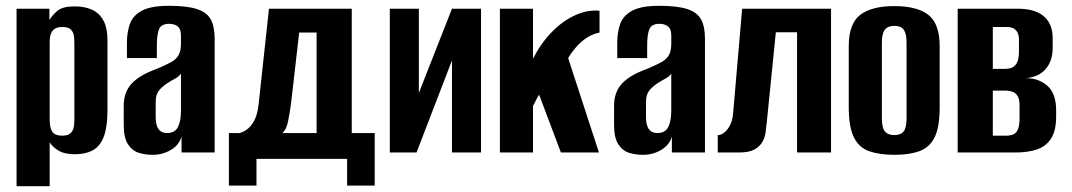

<svg xmlns="http://www.w3.org/2000/svg" viewBox="-20 -525 3689 661"><path d="M37 116V-495H150V-456Q160 -473 178 -488Q196 -503 237 -503Q272 -503 297 -491.5Q322 -480 336 -454.5Q350 -429 350 -385V-145Q350 -90 338 -56.5Q326 -23 301 -8.5Q276 6 237 6Q202 6 181.5 -6.5Q161 -19 151 -35V116ZM194 -58Q209 -58 217 -62.5Q225 -67 229.5 -75Q234 -83 235 -93.5Q236 -104 236 -117V-373Q236 -386 235 -397Q234 -408 229.5 -416Q225 -424 217 -428Q209 -432 194 -432Q180 -432 171.5 -427.5Q163 -423 158.5 -415.5Q154 -408 152.5 -399Q151 -390 151 -383V-114Q151 -97 154.5 -84Q158 -71 167 -64.5Q176 -58 194 -58Z M506 8Q480 8 457.5 1Q435 -6 420.5 -28.5Q406 -51 406 -95V-161Q406 -208 433.5 -237.5Q461 -267 520 -288Q551 -301 569 -311Q587 -321 595 -335.5Q603 -350 603 -375V-402Q603 -418 598 -426.5Q593 -435 583.5 -439Q574 -443 562 -443Q536 -443 528 -425.5Q520 -408 520 -367V-325H417V-378Q417 -415 427.5 -443.5Q438 -472 469 -488.5Q500 -505 562 -505Q625 -505 659 -493.5Q693 -482 706 -457.5Q719 -433 719 -391V0H605V-55Q597 -26 568.5 -9Q540 8 506 8ZM555 -67Q582 -67 592.5 -87.5Q603 -108 603 -145V-272Q597 -262 583 -254.5Q569 -247 555 -238Q536 -225 526 -211.5Q516 -198 516 -174V-123Q516 -102 521 -89.5Q526 -77 535 -72Q544 -67 555 -67Z M768 114V-67H804Q815 -69 829 -78.5Q843 -88 854.5 -108.5Q866 -129 870 -163L906 -495H1191V-67H1270V114H1175V22H863V114ZM952 -67H1070V-413H1010L982 -169Q978 -140 972 -109Q966 -78 952 -67Z M1322 0V-495H1422V-205L1536 -495H1636V0H1536V-317Q1505 -237 1475 -158.5Q1445 -80 1414 0Z M1701 0V-495H1815V-323Q1842 -376 1879.5 -414.5Q1917 -453 1960 -472.5Q2003 -492 2044 -488V-413Q2020 -408 2001 -395.5Q1982 -383 1968 -368Q1959 -358 1951 -347.5Q1943 -337 1936 -325L2042 0H1911L1836 -199Q1830 -190 1824.5 -178.5Q1819 -167 1815 -160V0Z M2194 8Q2168 8 2145.5 1Q2123 -6 2108.5 -28.5Q2094 -51 2094 -95V-161Q2094 -208 2121.5 -237.5Q2149 -267 2208 -288Q2239 -301 2257 -311Q2275 -321 2283 -335.5Q2291 -350 2291 -375V-402Q2291 -418 2286 -426.5Q2281 -435 2271.5 -439Q2262 -443 2250 -443Q2224 -443 2216 -425.5Q2208 -408 2208 -367V-325H2105V-378Q2105 -415 2115.5 -443.5Q2126 -472 2157 -488.5Q2188 -505 2250 -505Q2313 -505 2347 -493.5Q2381 -482 2394 -457.5Q2407 -433 2407 -391V0H2293V-55Q2285 -26 2256.5 -9Q2228 8 2194 8ZM2243 -67Q2270 -67 2280.5 -87.5Q2291 -108 2291 -145V-272Q2285 -262 2271 -254.5Q2257 -247 2243 -238Q2224 -225 2214 -211.5Q2204 -198 2204 -174V-123Q2204 -102 2209 -89.5Q2214 -77 2223 -72Q2232 -67 2243 -67Z M2451 0V-60Q2470 -60 2486 -82Q2502 -104 2504 -136L2535 -495H2841V0H2724V-414H2651L2620 -106Q2618 -90 2616 -71.5Q2614 -53 2605 -37Q2596 -21 2577.5 -10.5Q2559 0 2524 0Z M3059 8Q3009 8 2973.5 -4Q2938 -16 2920 -51.5Q2902 -87 2902 -156V-366Q2902 -443 2941 -473.5Q2980 -504 3059 -504Q3138 -504 3176.5 -473.5Q3215 -443 3215 -366V-156Q3215 -87 3197.5 -52Q3180 -17 3145 -4.5Q3110 8 3059 8ZM3059 -60Q3081 -60 3091 -72.5Q3101 -85 3101 -118V-378Q3101 -409 3091.5 -422.5Q3082 -436 3059 -436Q3037 -436 3026.5 -423Q3016 -410 3016 -378V-118Q3016 -85 3026.5 -72.5Q3037 -60 3059 -60Z M3277 0V-495H3484Q3543 -495 3573.5 -469Q3604 -443 3604 -394V-360Q3604 -316 3580.5 -288Q3557 -260 3512 -256Q3556 -256 3586 -229.5Q3616 -203 3616 -145V-124Q3616 -75 3598.5 -48Q3581 -21 3550 -10.5Q3519 0 3475 0ZM3398 -58H3445Q3459 -58 3469 -62.5Q3479 -67 3484.5 -80Q3490 -93 3490 -117V-163Q3490 -182 3484.5 -192.5Q3479 -203 3468 -208Q3457 -213 3442 -213H3398ZM3398 -288H3442Q3465 -288 3476.5 -302Q3488 -316 3488 -347V-390Q3488 -410 3477.5 -421Q3467 -432 3448 -432H3398Z"/></svg>

Font: Alumni Sans
Style: Bold
Weight: 700
Designer: Robert E. Leuschke
Foundry: Robert E. Leuschke
Version: Version 1.018